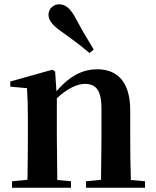

<svg xmlns="http://www.w3.org/2000/svg" viewBox="-20 -875 725 895"><path d="M417 -644C392 -685 367 -726 330 -795C306 -838 284 -855 255 -855C231 -855 206 -836 206 -806C206 -779 228 -754 269 -726C327 -685 362 -657 397 -628ZM450 0H656V-30L590 -36C588 -93 587 -177 587 -235V-361C587 -493 527 -552 434 -552C369 -552 310 -526 243 -450L237 -542L224 -550L28 -495V-471L106 -464C109 -415 110 -376 110 -310V-235C110 -180 109 -94 108 -37L36 -30V0H311V-30L247 -36L245 -235V-417C295 -464 342 -484 376 -484C427 -484 453 -454 453 -370V-235L451 -37L381 -30V0Z"/></svg>

Font: Noto Serif CJK TC
Style: Bold
Weight: 700
Designer: Ryoko NISHIZUKA 西塚涼子 (kana & ideographs); Frank Grießhammer (Latin, Greek & Cyrillic); Wenlong ZHANG 张文龙 (bopomofo); San
Foundry: Adobe
Version: Version 2.001;hotconv 1.1.0;makeotfexe 2.6.0